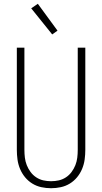

<svg xmlns="http://www.w3.org/2000/svg" viewBox="-20 -987 540 1015"><path d="M250 8Q224 8 198.5 2.5Q173 -3 151 -16.5Q129 -30 112.5 -50Q96 -70 86 -94Q76 -118 72.5 -143.5Q69 -169 69 -195V-735H109V-195Q109 -174 111.5 -153.5Q114 -133 121.5 -114Q129 -95 141.5 -78Q154 -61 171.5 -49.5Q189 -38 209 -33.5Q229 -29 250 -29Q271 -29 291 -33.5Q311 -38 328.5 -49.5Q346 -61 358.5 -78Q371 -95 378.5 -114Q386 -133 388.5 -153.5Q391 -174 391 -195V-735H431V-195Q431 -169 427.5 -143.5Q424 -118 414 -94Q404 -70 387.5 -50Q371 -30 349 -16.5Q327 -3 301.5 2.5Q276 8 250 8ZM256 -805 145 -943 180 -967 284 -825Z"/></svg>

Font: Iosevka Extralight
Style: Regular
Weight: 200
Monospace: yes
Designer: Belleve Invis
Foundry: Belleve Invis
Version: Version 32.0.1; ttfautohint (v1.8.4)